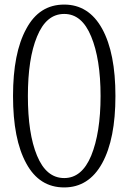

<svg xmlns="http://www.w3.org/2000/svg" viewBox="-20 -809 542 840"><path d="M95 -94C133 -24 188 11 261 11C332 11 388 -24 427 -95C466 -166 485 -264 485 -389C485 -514 466 -612 427 -683C388 -754 332 -789 261 -789C188 -789 133 -754 95 -683C56 -612 37 -514 37 -389C37 -263 56 -165 95 -94ZM379 -128C352 -63 313 -30 261 -30C208 -30 169 -63 142 -128C115 -193 102 -280 102 -389C102 -497 115 -584 142 -649C169 -715 208 -748 261 -748C313 -748 352 -715 379 -649C406 -584 420 -497 420 -389C420 -281 406 -194 379 -128Z"/></svg>

Font: BUSH 25 TRIRONG
Style: Regular
Weight: 400
Designer: Katatrad Team
Foundry: CadsonDemak